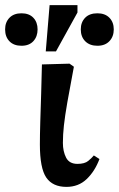

<svg xmlns="http://www.w3.org/2000/svg" viewBox="-92 -722 465 751"><path d="M168 9Q114 9 89 -27.5Q64 -64 64 -157Q64 -192 65.5 -244Q67 -296 69 -355.5Q71 -415 72 -470L180 -473L197 -461Q181 -377 171.5 -322.5Q162 -268 158 -231.5Q154 -195 154 -163Q154 -130 166.5 -105.5Q179 -81 211 -81Q239 -81 253 -92.5Q267 -104 275 -114L297 -100Q279 -52 247 -21.5Q215 9 168 9ZM127 -521H87L102 -702H211V-673ZM289 -543Q259 -543 241.5 -560.5Q224 -578 224 -607Q224 -635 241 -652.5Q258 -670 289 -670Q319 -670 336 -652.5Q353 -635 353 -607Q353 -579 336 -561Q319 -543 289 -543ZM-8 -543Q-38 -543 -55 -560.5Q-72 -578 -72 -607Q-72 -635 -55 -652.5Q-38 -670 -8 -670Q22 -670 38.5 -652.5Q55 -635 55 -607Q55 -579 38.5 -561Q22 -543 -8 -543Z"/></svg>

Font: STIX Two Text SemiBold
Style: Regular
Weight: 600
Designer: Ross Mills, John Hudson & Paul Hanslow, Tiro Typeworks Ltd; with prior portions MicroPress Inc., and Coen Hoffman.
Foundry: Tiro Typeworks Ltd
Version: Version 2.13 b171